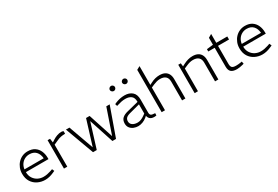

<svg xmlns="http://www.w3.org/2000/svg" viewBox="69 -1831 4205 2900"><g transform="rotate(-30 2172.0 -381.5)"><path d="M311 7Q243 7 183.5 -22Q124 -51 88 -107.5Q52 -164 52 -246Q52 -300 70 -346Q88 -392 120.5 -427Q153 -462 196.5 -481.5Q240 -501 291 -501Q365 -501 413 -468.5Q461 -436 484.5 -382Q508 -328 508 -263V-241H114Q115 -178 143.5 -134.5Q172 -91 216.5 -68.5Q261 -46 313 -46Q345 -46 376 -52Q407 -58 438 -68L478 -82L495 -43L456 -26Q423 -11 385.5 -2Q348 7 311 7ZM116 -288H452Q446 -362 405.5 -405.5Q365 -449 292 -449Q248 -449 210.5 -429.5Q173 -410 148 -374Q123 -338 116 -288Z M639 0V-495H682L692 -426L734 -453Q766 -474 804.5 -487.5Q843 -501 879 -501Q889 -501 898.5 -499Q908 -497 917 -492V-448Q880 -447 844 -441Q808 -435 757 -410L697 -383V0Z M1143 5 959 -495H1020L1176 -61L1310 -495H1372L1514 -61L1663 -495H1722L1544 5H1481L1341 -423L1208 5Z M1935 7Q1895 7 1858 -7.5Q1821 -22 1797 -52.5Q1773 -83 1773 -128Q1773 -189 1808.5 -221Q1844 -253 1909 -268L2105 -317V-322Q2105 -390 2067.5 -419.5Q2030 -449 1966 -449Q1930 -449 1896 -442Q1862 -435 1835 -426L1808 -418L1796 -456L1820 -467Q1860 -484 1900.5 -492.5Q1941 -501 1982 -501Q2062 -501 2112.5 -458.5Q2163 -416 2163 -324V-98Q2163 -64 2179.5 -51Q2196 -38 2251 -36L2249 3Q2244 4 2234 5.5Q2224 7 2212 7Q2164 7 2139.5 -15.5Q2115 -38 2110 -72L2087 -52Q2053 -23 2012 -8Q1971 7 1935 7ZM1954 -45Q1983 -45 2012.5 -57Q2042 -69 2072 -90L2105 -114V-274L1919 -225Q1869 -211 1850 -189Q1831 -167 1831 -134Q1831 -92 1865 -68.5Q1899 -45 1954 -45ZM1878 -638Q1866 -638 1855.5 -644Q1845 -650 1838.5 -660Q1832 -670 1832 -683Q1832 -694 1838.5 -704Q1845 -714 1855.5 -720Q1866 -726 1878 -726Q1890 -726 1900 -720Q1910 -714 1916 -704Q1922 -694 1922 -683Q1922 -671 1916 -660.5Q1910 -650 1900 -644Q1890 -638 1878 -638ZM2094 -638Q2082 -638 2071.5 -644Q2061 -650 2054.5 -660Q2048 -670 2048 -683Q2048 -694 2054.5 -704Q2061 -714 2071 -720Q2081 -726 2093 -726Q2105 -726 2115.5 -720Q2126 -714 2132 -704Q2138 -694 2138 -683Q2138 -671 2132 -660.5Q2126 -650 2116 -644Q2106 -638 2094 -638Z M2343 0V-738L2401 -770V-442L2440 -462Q2478 -482 2516 -491.5Q2554 -501 2591 -501Q2649 -501 2685.5 -480.5Q2722 -460 2739.5 -424Q2757 -388 2757 -338V0H2699V-327Q2699 -387 2666 -417Q2633 -447 2570 -447Q2540 -447 2512.5 -439.5Q2485 -432 2456 -420L2401 -396V0Z M2918 0V-495H2962L2969 -438L3009 -459Q3048 -479 3087 -490Q3126 -501 3166 -501Q3222 -501 3258.5 -482Q3295 -463 3313.5 -426.5Q3332 -390 3332 -338V0H3274V-327Q3274 -386 3241.5 -416.5Q3209 -447 3145 -447Q3117 -447 3088.5 -440Q3060 -433 3025 -417L2976 -396V0Z M3656 7Q3587 7 3555 -21Q3523 -49 3523 -111V-442H3411V-482L3523 -495V-616L3581 -650V-495H3773V-442H3581V-128Q3581 -83 3599.5 -64.5Q3618 -46 3669 -46Q3687 -46 3705.5 -47.5Q3724 -49 3744 -52L3773 -57L3781 -15L3755 -8Q3733 -2 3705.5 2.5Q3678 7 3656 7Z M4101 7Q4033 7 3973.5 -22Q3914 -51 3878 -107.5Q3842 -164 3842 -246Q3842 -300 3860 -346Q3878 -392 3910.5 -427Q3943 -462 3986.5 -481.5Q4030 -501 4081 -501Q4155 -501 4203 -468.5Q4251 -436 4274.5 -382Q4298 -328 4298 -263V-241H3904Q3905 -178 3933.5 -134.5Q3962 -91 4006.5 -68.5Q4051 -46 4103 -46Q4135 -46 4166 -52Q4197 -58 4228 -68L4268 -82L4285 -43L4246 -26Q4213 -11 4175.5 -2Q4138 7 4101 7ZM3906 -288H4242Q4236 -362 4195.5 -405.5Q4155 -449 4082 -449Q4038 -449 4000.5 -429.5Q3963 -410 3938 -374Q3913 -338 3906 -288Z"/></g></svg>

Font: REM Medium ExtraLight
Style: Regular
Weight: 250
Version: Version 1.005;gftools[0.9.28]